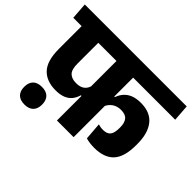

<svg xmlns="http://www.w3.org/2000/svg" viewBox="-171 -888 1210 1210"><g transform="rotate(45 434.0 -283.5)"><path d="M-15.5 -530.5H893L885 -641H-23.5ZM228 -128Q268.5 -128 296 -139.2Q323.5 -150.5 339.8 -171Q356 -191.5 363.5 -218.5H379L371.5 -310Q364 -282 344 -266.8Q324 -251.5 288.5 -251.5Q248.5 -251.5 228 -272Q207.5 -292.5 207.5 -345V-568H59V-328Q59 -222 103.2 -175Q147.5 -128 228 -128ZM608.5 -333Q648 -333 665 -312.2Q682 -291.5 682 -252V-244.5Q682 -201.5 667.2 -182.5Q652.5 -163.5 617 -163Q604.5 -163 593.5 -164.8Q582.5 -166.5 573.5 -169.5L582.5 -54Q597.5 -49 616.8 -46.5Q636 -44 657.5 -44Q745.5 -44 789 -91Q832.5 -138 832.5 -241.5V-255Q832.5 -349 791 -401Q749.5 -453 665.5 -453Q625.5 -453 597.5 -442Q569.5 -431 551 -410.2Q532.5 -389.5 523.5 -362.5H507.5L514 -269Q525.5 -299 549.8 -316Q574 -333 608.5 -333ZM518 -568H369.5V0H518ZM153 74Q192.5 74 212.5 53.5Q232.5 33 232.5 -2.5Q232.5 -3 232.5 -4Q232.5 -5 232.5 -6Q232.5 -41.5 212.8 -62.2Q193 -83 153 -83Q113.5 -83 93.5 -62.5Q73.5 -42 73.5 -6Q73.5 -5.5 73.5 -4.2Q73.5 -3 73.5 -2.5Q73.5 33 93.5 53.5Q113.5 74 153 74Z"/></g></svg>

Font: Anek Devanagari Medium
Style: Bold
Weight: 700
Version: Version 1.003